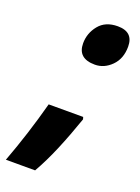

<svg xmlns="http://www.w3.org/2000/svg" viewBox="-194 -621 598 821"><g transform="rotate(20 104.5 -211.0)"><path d="M159 -373Q201 -373 234 -406Q267 -439 267 -494Q267 -561 196 -561Q140 -561 110.5 -524.5Q81 -488 81 -442Q81 -373 159 -373ZM-59 139H74Q106 83 135 14Q164 -55 192 -136L189 -146H32Q-7 0 -59 139Z"/></g></svg>

Font: Noto Sans Display Condensed Black
Style: Italic
Weight: 900
Width: 3
Italic angle: -192°
Designer: Monotype Design Team
Foundry: Monotype Imaging Inc.
Version: Version 1.900